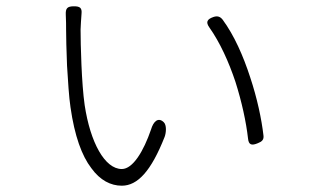

<svg xmlns="http://www.w3.org/2000/svg" viewBox="-20 -580 1020 610"><path d="M193 -371C196 -323 199 -272 204 -239C217 -148 240 -85 270 -46C298 -7 332 10 367 10C417 10 460 -36 503 -145C508 -158 510 -183 500 -192C482 -209 467 -193 460 -169C436 -99 402 -43 367 -43C313 -43 267 -127 249 -246C239 -315 236 -439 236 -486C236 -497 238 -519 239 -536C241 -555 234 -560 215 -560C194 -560 188 -554 189 -533C190 -516 190 -497 190 -486C190 -465 191 -419 193 -371ZM775 -334C753 -402 724 -468 687 -518C679 -528 670 -530 658 -526C638 -519 633 -510 645 -493C679 -445 707 -383 728 -320C748 -257 762 -193 768 -140C770 -119 780 -117 799 -125C812 -130 819 -136 817 -150C811 -202 797 -268 775 -334Z"/></svg>

Font: GenSenRounded2 TW L
Style: Regular
Weight: 300
Version: Version 2.100;PS 2.1;hotconv 16.6.51;makeotf.lib2.5.65220 DE